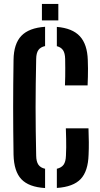

<svg xmlns="http://www.w3.org/2000/svg" viewBox="-20 -943 507 971"><path d="M208 8Q125.5 3 88 -36.8Q50.5 -76.5 48.5 -160.5Q47.5 -225.5 47 -284.2Q46.5 -343 46.5 -400Q46.5 -457 47 -516Q47.5 -575 48.5 -640Q49.5 -721.5 88 -761.8Q126.5 -802 208 -807.5V-710Q185 -705 174.2 -690Q163.5 -675 163 -645Q161.5 -578 160.8 -517.8Q160 -457.5 160 -399.8Q160 -342 160.8 -282.2Q161.5 -222.5 163 -155.5Q163.5 -125.5 174.2 -110Q185 -94.5 208 -89.5ZM267.5 7.5V-89.5Q291 -95 301.8 -110.2Q312.5 -125.5 313.5 -155.5Q314.5 -177.5 314.8 -197.5Q315 -217.5 314.5 -240.8Q314 -264 313 -294H427.5Q429 -258 429.2 -224.5Q429.5 -191 428 -160.5Q425.5 -77 388 -37.5Q350.5 2 267.5 7.5ZM308.5 -511Q309.5 -534 309.8 -556Q310 -578 310 -600.2Q310 -622.5 309.5 -645Q309 -673.5 299 -688.8Q289 -704 267.5 -709.5V-807Q346 -800.5 383.8 -759.8Q421.5 -719 424 -639.5Q425 -618 425 -596.5Q425 -575 424.5 -553.8Q424 -532.5 423 -511ZM192 -840V-923H275V-840Z"/></svg>

Font: Big Shoulders Stencil Text Thin
Style: Bold
Weight: 700
Version: Version 2.001